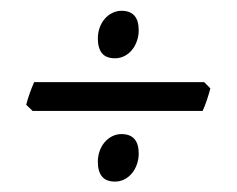

<svg xmlns="http://www.w3.org/2000/svg" viewBox="-20 -458 450 365"><path d="M243.7 -400.4Q243.7 -389.6 240.2 -379.9Q236.8 -370.1 230.7 -362.8Q224.6 -355.5 216.3 -351.3Q208 -347.2 198.7 -347.2Q181.6 -347.2 173.8 -356.9Q166 -366.7 166 -384.8Q166 -395.5 169.4 -405.3Q172.9 -415 179 -422.1Q185.1 -429.2 193.4 -433.3Q201.7 -437.5 210.9 -437.5Q243.7 -437.5 243.7 -400.4ZM243.7 -166Q243.7 -155.3 240.2 -145.5Q236.8 -135.7 230.7 -128.4Q224.6 -121.1 216.3 -116.9Q208 -112.8 198.7 -112.8Q181.6 -112.8 173.8 -122.6Q166 -132.3 166 -150.4Q166 -161.1 169.4 -170.9Q172.9 -180.7 179 -187.7Q185.1 -194.8 193.4 -199Q201.7 -203.1 210.9 -203.1Q243.7 -203.1 243.7 -166ZM379.9 -290Q377.4 -280.3 373.3 -267.8Q369.1 -255.4 365.2 -247.1H42L29.8 -258.8Q32.2 -268.6 36.4 -280.3Q40.5 -292 44.9 -301.8H368.2L379.9 -290Z"/></svg>

Font: Gentium
Style: Regular
Weight: 400
Designer: J. Victor Gaultney
Version: Version 1.03; 2011; OFL 1.1 release